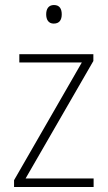

<svg xmlns="http://www.w3.org/2000/svg" viewBox="-20 -745 429 765"><path d="M195 -725C173 -725 164 -709 164 -688C164 -667 173 -651 194 -651C217 -651 226 -666 226 -688C226 -709 218 -725 195 -725ZM353 0V-34H82L352 -502V-529H57V-496H306L36 -27V0Z"/></svg>

Font: Noto Sans Lao UI SemCond ExtLt
Style: Regular
Weight: 200
Width: 4
Designer: Monotype Design Team
Foundry: Monotype Imaging Inc.
Version: Version 2.000